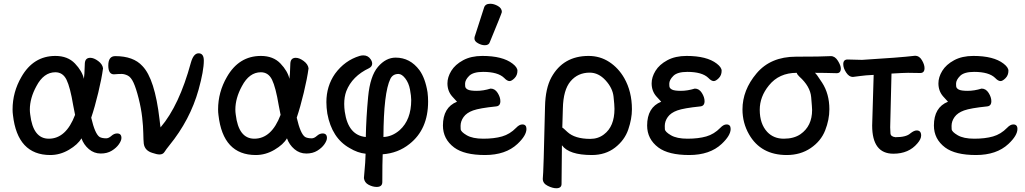

<svg xmlns="http://www.w3.org/2000/svg" viewBox="-20 -796 5462 1023"><path d="M248 30Q73 30 49 -183Q47 -197 47 -213Q47 -305 94 -386Q158 -498 275 -498Q341 -498 379.5 -457.5Q418 -417 427 -376Q430 -391 432 -459Q434 -488 461 -488Q480 -488 503 -471Q526 -454 529 -432Q522 -379 503.5 -302Q485 -225 466 -169Q486 -82 511 -66Q524 -59 546 -59Q559 -59 573.5 -72Q588 -85 604 -85Q627 -85 627 -61Q627 -47 613.5 -27.5Q600 -8 575.5 7Q551 22 517 22Q481 22 453.5 -1.5Q426 -25 414 -59Q395 -26 347.5 2Q300 30 248 30ZM240 -57Q332 -57 380 -184L370 -235Q354 -331 334.5 -371Q315 -411 275 -411Q213 -411 174 -337Q139 -273 139 -212Q139 -199 141 -186Q156 -57 240 -57Z M830 27Q816 27 793 19Q751 7 746 -31Q744 -50 743.5 -86Q743 -122 737.5 -170.5Q732 -219 718.5 -272.5Q705 -326 691.5 -355.5Q678 -385 660.5 -393.5Q643 -402 628 -402Q610 -402 587 -400Q557 -400 557 -447Q557 -497 594 -497Q691 -497 739 -444Q805 -376 830 -160Q835 -115 836 -115V-118Q935 -234 997 -462Q1011 -512 1038 -512Q1066 -512 1066 -473Q1066 -419 1038 -318Q993 -157 882 -21Q865 0 856.5 13.5Q848 27 830 27Z M1343 30Q1168 30 1144 -183Q1142 -197 1142 -213Q1142 -305 1189 -386Q1253 -498 1370 -498Q1436 -498 1474.5 -457.5Q1513 -417 1522 -376Q1525 -391 1527 -459Q1529 -488 1556 -488Q1575 -488 1598 -471Q1621 -454 1624 -432Q1617 -379 1598.5 -302Q1580 -225 1561 -169Q1581 -82 1606 -66Q1619 -59 1641 -59Q1654 -59 1668.5 -72Q1683 -85 1699 -85Q1722 -85 1722 -61Q1722 -47 1708.5 -27.5Q1695 -8 1670.5 7Q1646 22 1612 22Q1576 22 1548.5 -1.5Q1521 -25 1509 -59Q1490 -26 1442.5 2Q1395 30 1343 30ZM1335 -57Q1427 -57 1475 -184L1465 -235Q1449 -331 1429.5 -371Q1410 -411 1370 -411Q1308 -411 1269 -337Q1234 -273 1234 -212Q1234 -199 1236 -186Q1251 -57 1335 -57Z M1987 200Q1966 200 1944 188.5Q1922 177 1919 153Q1928 55 1928 23Q1886 19 1843 -7Q1748 -60 1724 -191Q1719 -223 1719 -252Q1719 -337 1765 -403Q1817 -474 1896 -498Q1906 -501 1916 -501Q1941 -501 1955 -480Q1963 -468 1963 -457Q1963 -442 1947 -433Q1856 -390 1825 -310Q1814 -280 1814 -242Q1814 -222 1817 -201Q1835 -75 1929 -66Q1931 -170 1941.5 -280.5Q1952 -391 1994 -440Q2036 -489 2088 -489Q2165 -489 2215 -422Q2246 -379 2258 -304Q2261 -279 2261 -255Q2261 -107 2162 -29Q2101 20 2019 26Q2017 69 2017 174Q2017 200 1987 200ZM2023 -66Q2070 -68 2110 -103Q2171 -158 2171 -263Q2171 -284 2164.5 -319Q2158 -354 2139.5 -378Q2121 -402 2103 -402Q2073 -402 2060 -376Q2024 -302 2023 -66Z M2563 -555Q2546 -555 2527 -565.5Q2508 -576 2508 -590Q2508 -601 2510 -603L2559 -755Q2565 -776 2592 -776Q2612 -776 2633 -764Q2654 -752 2654 -732Q2654 -727 2590 -572Q2585 -555 2563 -555ZM2400 -10Q2340 -55 2340 -127Q2340 -224 2415 -254Q2414 -254 2389 -282.5Q2364 -311 2364 -352Q2364 -385 2384.5 -418.5Q2405 -452 2447.5 -475Q2490 -498 2550 -498Q2658 -498 2711 -457Q2737 -437 2737 -419Q2737 -395 2721.5 -379.5Q2706 -364 2695 -364Q2682 -364 2666 -381Q2633 -413 2554 -413Q2501 -413 2479.5 -391.5Q2458 -370 2458 -350Q2458 -348 2458.5 -337Q2459 -326 2472 -319Q2485 -312 2520 -312Q2555 -312 2594 -324Q2617 -324 2631.5 -301Q2646 -278 2646 -257Q2646 -231 2623 -229Q2535 -220 2500.5 -207.5Q2466 -195 2450 -172.5Q2434 -150 2434 -125Q2434 -122 2434.5 -108Q2435 -94 2466.5 -75.5Q2498 -57 2555 -57Q2613 -57 2655 -69Q2697 -81 2730 -115Q2747 -133 2763 -133Q2785 -133 2785 -109Q2785 -74 2737 -29Q2674 30 2564 30Q2454 30 2400 -10Z M2944 207Q2924 207 2898 194Q2872 181 2872 157Q2876 127 2884 -229Q2886 -325 2918 -384Q2981 -498 3116 -498Q3177 -498 3226 -466Q3275 -434 3306 -380Q3347 -308 3347 -214Q3347 -163 3327.5 -106Q3308 -49 3257 -9.5Q3206 30 3133 30Q3012 30 2974 -22L2972 184Q2972 207 2944 207ZM3125 -56Q3167 -56 3198 -80Q3254 -122 3254 -216Q3254 -236 3249 -281.5Q3244 -327 3206.5 -368Q3169 -409 3122 -409Q3059 -409 3020 -363Q2981 -317 2979 -218L2976 -116Q2979 -116 3003 -93Q3043 -56 3125 -56Z M3488 -10Q3428 -55 3428 -127Q3428 -224 3503 -254Q3502 -254 3477 -282.5Q3452 -311 3452 -352Q3452 -385 3472.5 -418.5Q3493 -452 3535.5 -475Q3578 -498 3638 -498Q3746 -498 3799 -457Q3825 -437 3825 -419Q3825 -395 3809.5 -379.5Q3794 -364 3783 -364Q3770 -364 3754 -381Q3721 -413 3642 -413Q3589 -413 3567.5 -391.5Q3546 -370 3546 -350Q3546 -348 3546.5 -337Q3547 -326 3560 -319Q3573 -312 3608 -312Q3643 -312 3682 -324Q3705 -324 3719.5 -301Q3734 -278 3734 -257Q3734 -231 3711 -229Q3623 -220 3588.5 -207.5Q3554 -195 3538 -172.5Q3522 -150 3522 -125Q3522 -122 3522.5 -108Q3523 -94 3554.5 -75.5Q3586 -57 3643 -57Q3701 -57 3743 -69Q3785 -81 3818 -115Q3835 -133 3851 -133Q3873 -133 3873 -109Q3873 -74 3825 -29Q3762 30 3652 30Q3542 30 3488 -10Z M4172 30Q4034 30 3971 -80Q3936 -141 3936 -213Q3936 -316 4011 -405Q4086 -494 4221 -494Q4356 -494 4407 -497Q4429 -497 4444.5 -472Q4460 -447 4460 -431Q4460 -406 4438 -406Q4371 -408 4322 -408Q4329 -404 4360 -356Q4399 -296 4399 -214Q4399 -158 4376.5 -101Q4354 -44 4299.5 -7Q4245 30 4172 30ZM4245 -81Q4307 -124 4307 -210Q4307 -221 4302 -278.5Q4297 -336 4239 -388Q4228 -398 4225 -408Q4131 -408 4077 -341Q4028 -281 4028 -211Q4028 -136 4068 -93Q4102 -57 4156 -57Q4210 -57 4245 -81Z M4740 23Q4627 23 4627 -127L4635 -397Q4590 -395 4563 -391Q4536 -387 4524 -386Q4504 -386 4488.5 -409.5Q4473 -433 4473 -454Q4473 -479 4496 -479L4573 -477Q4772 -489 4856 -499Q4878 -499 4892 -475.5Q4906 -452 4906 -433Q4906 -407 4883 -407L4818 -408Q4796 -408 4730 -404L4723 -118Q4723 -102 4724.5 -85Q4726 -68 4751 -65Q4808 -65 4830 -85Q4850 -101 4864 -101Q4888 -101 4888 -74Q4888 -55 4868 -32Q4822 23 4740 23Z M5016 -10Q4956 -55 4956 -127Q4956 -224 5031 -254Q5030 -254 5005 -282.5Q4980 -311 4980 -352Q4980 -385 5000.5 -418.5Q5021 -452 5063.5 -475Q5106 -498 5166 -498Q5274 -498 5327 -457Q5353 -437 5353 -419Q5353 -395 5337.5 -379.5Q5322 -364 5311 -364Q5298 -364 5282 -381Q5249 -413 5170 -413Q5117 -413 5095.5 -391.5Q5074 -370 5074 -350Q5074 -348 5074.5 -337Q5075 -326 5088 -319Q5101 -312 5136 -312Q5171 -312 5210 -324Q5233 -324 5247.5 -301Q5262 -278 5262 -257Q5262 -231 5239 -229Q5151 -220 5116.5 -207.5Q5082 -195 5066 -172.5Q5050 -150 5050 -125Q5050 -122 5050.5 -108Q5051 -94 5082.5 -75.5Q5114 -57 5171 -57Q5229 -57 5271 -69Q5313 -81 5346 -115Q5363 -133 5379 -133Q5401 -133 5401 -109Q5401 -74 5353 -29Q5290 30 5180 30Q5070 30 5016 -10Z"/></svg>

Font: LXGW ZhenKai
Style: Regular
Weight: 400
Designer: LXGW / Fontworks Inc.
Foundry: LXGW / Fontworks Inc.
Version: Version 0.800;June 8, 2025